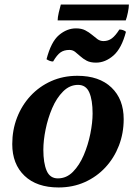

<svg xmlns="http://www.w3.org/2000/svg" viewBox="-20 -810 599 846"><path d="M324 -436Q287 -436 258 -407Q229 -378 210 -333.5Q191 -289 181 -240Q171 -191 171 -150Q171 -92 185.5 -58Q200 -24 235 -24L238 16Q142 16 88 -35.5Q34 -87 34 -175Q34 -237 55 -291.5Q76 -346 114.5 -387.5Q153 -429 205.5 -452.5Q258 -476 321 -476ZM235 -24Q273 -24 301.5 -53Q330 -82 349 -126.5Q368 -171 378 -220.5Q388 -270 388 -310Q388 -369 373.5 -402.5Q359 -436 324 -436L321 -476Q417 -476 471 -424.5Q525 -373 525 -285Q525 -223 504 -168.5Q483 -114 444.5 -72.5Q406 -31 353.5 -7.5Q301 16 238 16ZM506 -680Q514 -680 521.5 -677.5Q529 -675 535 -670Q516 -597 480 -565.5Q444 -534 403 -534Q378 -534 362 -542.5Q346 -551 334 -562Q322 -573 311 -581.5Q300 -590 286 -590Q262 -590 246.5 -579Q231 -568 214 -539Q206 -539 198.5 -542Q191 -545 185 -549Q205 -626 240 -655.5Q275 -685 315 -685Q339 -685 355.5 -676.5Q372 -668 385 -657Q398 -646 409.5 -637.5Q421 -629 436 -629Q457 -629 473 -641Q489 -653 506 -680ZM534 -720H234Q234 -733 239 -755Q244 -777 248 -790H548Q548 -777 543.5 -755Q539 -733 534 -720Z"/></svg>

Font: Poltawski Nowy
Style: Bold Italic
Weight: 700
Italic angle: -12°
Designer: Adam Pótawski, Mateusz Machalski, Borys Kosmynka, Ania Wieluska
Foundry: Capitalics.wtf
Version: Version 1.001;gftools[0.9.25]